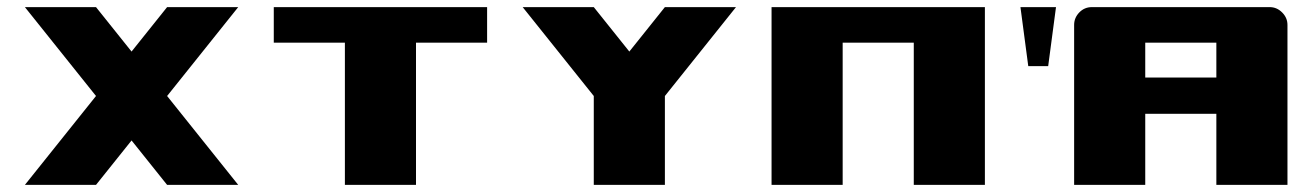

<svg xmlns="http://www.w3.org/2000/svg" viewBox="-20 -520 3691 540"><path d="M50 -500H250L350 -375L450 -500H650L450 -250L650 0H450L350 -125L250 0H50L250 -250Z M750 -500H1350V-400H1150V0H950V-400H750Z M1450 -500H1650L1750 -375L1850 -500H2050L1850 -250V0H1650V-250Z M2150 -500H2750V0H2550V-400H2350V0H2150Z M3001 -450Q3001 -470 3015.5 -485Q3030 -500 3051 -500H3551Q3571 -500 3586 -485Q3601 -470 3601 -450V0H3401V-200H3201V0H3001ZM3401 -302V-400H3201V-302ZM2850 -500H2950L2928 -334H2872Z"/></svg>

Font: Tokeely Brookings
Style: Regular
Weight: 400
Designer: Peter Wiegel
Foundry: Peter Wiegel
Version: Version 2.001